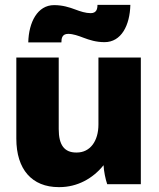

<svg xmlns="http://www.w3.org/2000/svg" viewBox="-20 -756 653 788"><path d="M289 -717C265 -726 237 -735 202 -735C134 -735 98 -665 96 -582H232C232 -599 235 -617 260 -617C280 -617 302 -609 323 -601C347 -592 374 -583 409 -583C478 -583 513 -652 515 -736H380C380 -719 376 -702 352 -702C332 -702 310 -709 289 -717ZM221 12H224C297 12 361 -23 405 -78C406 -54 413 -20 420 0H558V-520H384V-245C384 -177 350 -130 295 -130H293C244 -130 221 -161 221 -226V-520H47V-187C47 -61 111 12 221 12Z"/></svg>

Font: Fixel Text ExtraBold
Style: Regular
Weight: 800
Width: 4
Designer: AlfaBravo + MacPaw
Foundry: Kyrylo Tkachov, Marchela Mozhyna, Serhii Makarenko, Maria Weinstein, Zakhar Kryvoshyya
Version: Version 1.211